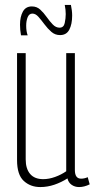

<svg xmlns="http://www.w3.org/2000/svg" viewBox="-20 -747 383 777"><path d="M143 10Q103 10 76 -15Q49 -40 49 -99V-532H84V-102Q84 -64 102 -43Q120 -22 155 -22Q178 -22 203 -31Q228 -40 248 -54V-532H283V-59Q283 -24 308 -24Q322 -24 335 -30L343 -1Q321 10 300 10Q283 10 270 1Q257 -8 253 -25Q228 -9 200 0.5Q172 10 143 10ZM65 -604Q61 -626 61 -647Q61 -679 72.5 -700Q84 -721 109 -721Q129 -721 143 -708Q157 -695 169 -678Q181 -661 193.5 -648Q206 -635 221 -635Q238 -635 242 -654Q246 -673 246 -690Q246 -708 242 -727H267Q272 -704 272 -684Q272 -649 260.5 -627Q249 -605 223 -605Q203 -605 188 -618Q173 -631 160 -648.5Q147 -666 135.5 -679Q124 -692 111 -692Q98 -692 92 -677.5Q86 -663 86 -643Q86 -620 92 -604Z"/></svg>

Font: Georama Condensed ExtraLight
Style: Regular
Weight: 200
Width: 3
Designer: Jean-Baptiste Levee
Foundry: Production Type
Version: Version 1.000